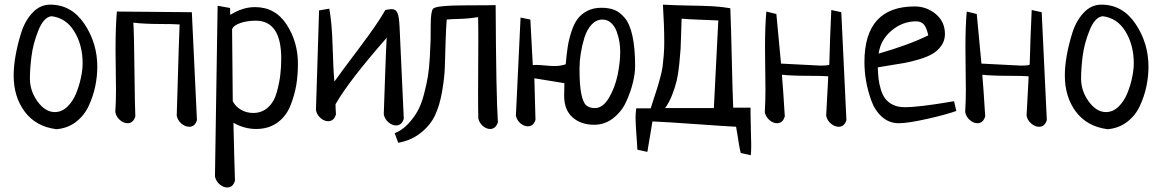

<svg xmlns="http://www.w3.org/2000/svg" viewBox="-20 -539 5102 843"><path d="M40 -208Q40 -247.1 48.3 -294.9Q56.6 -342.8 73.2 -395.5Q89.8 -448.2 123 -483.4Q156.2 -518.6 200.2 -518.6Q293.9 -518.6 350.6 -434.1Q407.2 -349.6 407.2 -246.1Q407.2 -202.1 397.9 -158.7Q388.7 -115.2 369.1 -73.2Q349.6 -31.2 313 -3.4Q276.4 24.4 227.5 28.3Q137.7 16.6 88.9 -48.3Q40 -113.3 40 -208ZM206.1 -467.8Q171.9 -463.9 148.4 -405.3Q125 -346.7 118.2 -291.5Q111.3 -236.3 111.3 -194.3Q111.3 -139.6 145 -93.3Q178.7 -46.9 220.7 -46.9Q251 -46.9 275.4 -70.3Q299.8 -93.8 314 -128.4Q328.1 -163.1 335.4 -198.2Q342.8 -233.4 342.8 -260.7Q342.8 -340.8 306.6 -400.4Q270.5 -460 206.1 -467.8Z M493.2 -488.3 822.3 -485.4 844.7 -11.7Q835.9 17.6 810.5 17.6Q793 17.6 776.4 3.4Q759.8 -10.7 755.9 -31.2Q756.8 -48.8 759.3 -142.1Q761.7 -235.4 764.6 -320.8Q767.6 -406.2 768.6 -431.6Q741.2 -433.6 687.5 -433.6Q614.3 -433.6 565.4 -439.5Q568.4 -407.2 570.3 -231.9Q572.3 -56.6 574.2 -28.3Q565.4 2 540 2Q522.5 2 506.3 -12.2Q490.2 -26.4 486.3 -46.9Q489.3 -95.7 489.3 -144.5Q489.3 -169.9 488.3 -228.5Q487.3 -287.1 487.3 -321.3Q487.3 -421.9 493.2 -488.3Z M935.5 -513.7 990.2 -503.9Q990.2 -483.4 991.2 -473.6Q1044.9 -507.8 1099.6 -507.8Q1188.5 -507.8 1238.3 -431.6Q1288.1 -355.5 1288.1 -258.8Q1288.1 -210 1280.8 -165.5Q1273.4 -121.1 1254.9 -74.7Q1236.3 -28.3 1197.8 -0.5Q1159.2 27.3 1104.5 27.3Q1052.7 27.3 1004.9 0Q1008.8 170.9 1011.7 253.9Q1002.9 284.2 977.5 284.2Q960 284.2 943.8 270Q927.7 255.9 923.8 235.4ZM999 -410.2 1002 -94.7Q1013.7 -71.3 1038.1 -57.1Q1062.5 -43 1091.8 -43Q1129.9 -43 1156.7 -67.4Q1183.6 -91.8 1194.8 -132.3Q1206.1 -172.9 1210.4 -208Q1214.8 -243.2 1214.8 -282.2Q1214.8 -448.2 1102.5 -448.2Q1066.4 -448.2 1035.6 -438Q1004.9 -427.7 999 -410.2Z M1453.1 -81.1Q1453.1 -64.5 1455.1 -37.1Q1446.3 -6.8 1420.9 -6.8Q1403.3 -6.8 1387.2 -21Q1371.1 -35.2 1367.2 -55.7Q1370.1 -134.8 1374.5 -287.1Q1378.9 -439.5 1380.9 -493.2L1425.8 -501Q1437.5 -438.5 1440.4 -335Q1443.4 -231.4 1448.2 -180.7Q1466.8 -208 1553.7 -323.2Q1640.6 -438.5 1671.9 -495.1Q1693.4 -499 1699.2 -499Q1717.8 -499 1725.1 -482.4Q1732.4 -465.8 1734.4 -419.9L1752.9 -17.6Q1744.1 11.7 1718.8 11.7Q1701.2 11.7 1685.1 -2.4Q1668.9 -16.6 1665 -37.1Q1666 -69.3 1670.4 -194.8Q1674.8 -320.3 1677.7 -373Q1510.7 -182.6 1453.1 -81.1Z M1728.5 87.9 1712.9 45.9Q1745.1 33.2 1771 5.9Q1796.9 -21.5 1813.5 -51.3Q1830.1 -81.1 1841.8 -126Q1853.5 -170.9 1858.9 -204.6Q1864.3 -238.3 1867.2 -288.1Q1870.1 -337.9 1870.6 -362.8Q1871.1 -387.7 1871.1 -429.7Q1871.1 -489.3 1881.8 -501Q1895.5 -515.6 2033.2 -515.6Q2141.6 -515.6 2156.2 -516.6Q2158.2 -120.1 2166 -2Q2156.2 27.3 2131.8 27.3Q2115.2 27.3 2099.6 13.7Q2084 0 2080.1 -19.5Q2079.1 -57.6 2079.1 -132.8Q2079.1 -169.9 2079.6 -245.1Q2080.1 -320.3 2080.1 -358.4Q2080.1 -428.7 2079.1 -463.9Q2038.1 -457 1998 -456.1Q1958 -455.1 1941.4 -453.1Q1938.5 -420.9 1936.5 -357.4Q1934.6 -293.9 1933.1 -245.6Q1931.6 -197.3 1920.9 -136.2Q1910.2 -75.2 1890.1 -32.7Q1870.1 9.8 1828.6 43.5Q1787.1 77.1 1728.5 87.9Z M2326.2 -195.3 2331.1 -12.7Q2322.3 15.6 2296.9 15.6Q2280.3 15.6 2264.6 2Q2249 -11.7 2245.1 -31.2L2265.6 -461.9L2308.6 -453.1Q2319.3 -258.8 2319.3 -252.9Q2324.2 -253.9 2335 -253.9Q2347.7 -253.9 2374 -251.5Q2400.4 -249 2413.1 -249Q2441.4 -249 2463.9 -256.8Q2467.8 -301.8 2472.7 -333.5Q2477.5 -365.2 2488.8 -399.9Q2500 -434.6 2516.1 -456.1Q2532.2 -477.5 2558.6 -491.2Q2585 -504.9 2620.1 -504.9Q2653.3 -504.9 2677.2 -495.6Q2701.2 -486.3 2723.1 -460.4Q2745.1 -434.6 2756.8 -381.3Q2768.6 -328.1 2768.6 -248Q2768.6 -216.8 2758.8 -176.3Q2749 -135.7 2729.5 -92.8Q2710 -49.8 2672.9 -20.5Q2635.7 8.8 2588.9 8.8Q2530.3 8.8 2493.7 -23.9Q2457 -56.6 2457 -118.2Q2457 -154.3 2458 -173.8ZM2703.1 -313.5Q2703.1 -333 2699.7 -354.5Q2696.3 -376 2688 -399.4Q2679.7 -422.9 2663.6 -438Q2647.5 -453.1 2625 -453.1Q2597.7 -453.1 2577.1 -430.7Q2556.6 -408.2 2545.9 -373.5Q2535.2 -338.9 2529.8 -304.2Q2524.4 -269.5 2524.4 -237.3Q2524.4 -165 2532.2 -127Q2540 -88.9 2553.7 -76.7Q2567.4 -64.5 2591.8 -64.5Q2627 -64.5 2653.3 -108.9Q2679.7 -153.3 2691.4 -208.5Q2703.1 -263.7 2703.1 -313.5Z M2822.3 127.9 2778.3 118.2Q2778.3 107.4 2774.4 54.7Q2770.5 2 2770.5 -21.5Q2770.5 -41 2773.4 -63.5H2836.9Q2841.8 -80.1 2853 -113.3Q2864.3 -146.5 2868.2 -160.2Q2872.1 -173.8 2879.4 -200.7Q2886.7 -227.5 2889.2 -246.6Q2891.6 -265.6 2894 -293.9Q2896.5 -322.3 2896.5 -353.5Q2896.5 -426.8 2890.6 -518.6Q2945.3 -515.6 3006.3 -514.6Q3067.4 -513.7 3106.4 -511.7Q3145.5 -509.8 3186.5 -502.9Q3189.5 -436.5 3192.9 -284.7Q3196.3 -132.8 3199.2 -66.4H3275.4V-37.1Q3275.4 -11.7 3276.9 35.2Q3278.3 82 3278.3 97.7Q3278.3 127 3276.4 142.6L3232.4 132.8Q3228.5 119.1 3225.1 98.1Q3221.7 77.1 3217.8 52.7Q3213.9 28.3 3211.9 17.6Q3156.2 14.6 3034.7 5.9Q2913.1 -2.9 2844.7 -5.9ZM2972.7 -457Q2971.7 -442.4 2970.7 -396Q2969.7 -349.6 2968.3 -325.2Q2966.8 -300.8 2962.4 -257.3Q2958 -213.9 2951.2 -185.1Q2944.3 -156.2 2931.2 -122.6Q2918 -88.9 2900.4 -64.5H3114.3L3133.8 -449.2Q3120.1 -450.2 3062 -452.1Q3003.9 -454.1 2972.7 -457Z M3629.9 -495.1 3673.8 -485.4 3696.3 -11.7Q3687.5 17.6 3662.1 17.6Q3644.5 17.6 3627.9 3.4Q3611.3 -10.7 3607.4 -31.2Q3607.4 -34.2 3616.2 -196.3V-204.1Q3588.9 -206.1 3535.2 -206.1Q3454.1 -206.1 3413.1 -210.9Q3418 -154.3 3425.8 -28.3Q3417 2 3391.6 2Q3374 2 3357.9 -12.2Q3341.8 -26.4 3337.9 -46.9Q3340.8 -95.7 3340.8 -144.5Q3340.8 -175.8 3339.8 -238.3Q3338.9 -300.8 3338.9 -331.1Q3338.9 -424.8 3344.7 -488.3L3388.7 -477.5Q3408.2 -265.6 3409.2 -259.8Q3576.2 -251 3581.1 -251Q3621.1 -251 3621.1 -255.9Q3621.1 -275.4 3625 -379.9Q3628.9 -484.4 3629.9 -495.1Z M4168.9 -94.7 4178.7 -51.8Q4135.7 -36.1 4051.3 -17.1Q3966.8 2 3925.8 2Q3883.8 2 3852.5 -25.9Q3821.3 -53.7 3805.7 -97.2Q3790 -140.6 3782.7 -183.1Q3775.4 -225.6 3775.4 -266.6Q3775.4 -510.7 3996.1 -510.7Q4048.8 -510.7 4088.9 -477.1Q4128.9 -443.4 4128.9 -389.6Q4128.9 -360.4 4112.8 -337.9Q4096.7 -315.4 4073.7 -302.2Q4050.8 -289.1 4015.1 -278.3Q3979.5 -267.6 3952.1 -262.7Q3924.8 -257.8 3886.7 -252Q3848.6 -246.1 3834 -243.2Q3835 -214.8 3837.4 -193.4Q3839.8 -171.9 3847.2 -147Q3854.5 -122.1 3866.7 -106Q3878.9 -89.8 3900.4 -79.1Q3921.9 -68.4 3951.2 -68.4Q3986.3 -68.4 4037.1 -74.7Q4087.9 -81.1 4127.4 -87.9Q4167 -94.7 4168.9 -94.7ZM3837.9 -303.7Q3970.7 -341.8 4055.7 -383.8Q4048.8 -416 4037.1 -430.7Q4025.4 -445.3 4002 -445.3Q3942.4 -445.3 3894 -404.3Q3845.7 -363.3 3837.9 -303.7Z M4509.8 -495.1 4553.7 -485.4 4576.2 -11.7Q4567.4 17.6 4542 17.6Q4524.4 17.6 4507.8 3.4Q4491.2 -10.7 4487.3 -31.2Q4487.3 -34.2 4496.1 -196.3V-204.1Q4468.8 -206.1 4415 -206.1Q4334 -206.1 4293 -210.9Q4297.9 -154.3 4305.7 -28.3Q4296.9 2 4271.5 2Q4253.9 2 4237.8 -12.2Q4221.7 -26.4 4217.8 -46.9Q4220.7 -95.7 4220.7 -144.5Q4220.7 -175.8 4219.7 -238.3Q4218.8 -300.8 4218.8 -331.1Q4218.8 -424.8 4224.6 -488.3L4268.6 -477.5Q4288.1 -265.6 4289.1 -259.8Q4456.1 -251 4460.9 -251Q4501 -251 4501 -255.9Q4501 -275.4 4504.9 -379.9Q4508.8 -484.4 4509.8 -495.1Z M4655.3 -208Q4655.3 -247.1 4663.6 -294.9Q4671.9 -342.8 4688.5 -395.5Q4705.1 -448.2 4738.3 -483.4Q4771.5 -518.6 4815.4 -518.6Q4909.2 -518.6 4965.8 -434.1Q5022.5 -349.6 5022.5 -246.1Q5022.5 -202.1 5013.2 -158.7Q5003.9 -115.2 4984.4 -73.2Q4964.8 -31.2 4928.2 -3.4Q4891.6 24.4 4842.8 28.3Q4752.9 16.6 4704.1 -48.3Q4655.3 -113.3 4655.3 -208ZM4821.3 -467.8Q4787.1 -463.9 4763.7 -405.3Q4740.2 -346.7 4733.4 -291.5Q4726.6 -236.3 4726.6 -194.3Q4726.6 -139.6 4760.3 -93.3Q4793.9 -46.9 4835.9 -46.9Q4866.2 -46.9 4890.6 -70.3Q4915 -93.8 4929.2 -128.4Q4943.4 -163.1 4950.7 -198.2Q4958 -233.4 4958 -260.7Q4958 -340.8 4921.9 -400.4Q4885.7 -460 4821.3 -467.8Z"/></svg>

Font: Neucha
Style: Regular
Weight: 400
Designer: Jovanny Lemonad
Foundry: Jovanny Lemonad
Version: Version 001.001